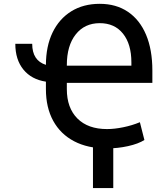

<svg xmlns="http://www.w3.org/2000/svg" viewBox="-20 -757 867 994"><path d="M532.3 11.4Q434.7 11.4 364 -25.6Q293.3 -62.5 255.5 -131.4Q217.7 -200.3 217.7 -295.5V-334.2Q143.1 -345.5 101.2 -396.8Q59.3 -448.2 59.3 -530.2H146.7Q146.7 -443.5 217.7 -421.2Q218 -518.1 252.3 -589Q286.6 -659.8 349.1 -698.5Q411.6 -737.2 496.4 -737.2Q581.3 -737.2 642.4 -695.8Q703.5 -654.5 736.2 -577.1Q768.8 -499.6 768.8 -392V-328.1H326V-295.5Q326 -198.5 380.7 -143.6Q435.4 -88.8 534.1 -88.8Q572.1 -88.8 618.1 -98.2Q664.1 -107.6 704.2 -124.3L727.6 -32.3Q696.4 -12.4 642.9 -0.5Q589.5 11.4 532.3 11.4ZM660.2 -416.9V-433.9Q660.2 -528.8 616.7 -582.9Q573.2 -637.1 496.4 -637.1Q418 -637.1 372 -578.8Q326 -520.6 326 -419.7V-416.9ZM566.4 216.6H461.3V-46.2H566.4Z"/></svg>

Font: Linik Sans Medium
Style: Regular
Weight: 500
Designer: Rasmus Andersson (font), Cristiano Sobral (main changes)
Foundry: rsms
Version: Version 3.018;June 1, 2022;FontCreator 14.0.0.2814 64-bit; t